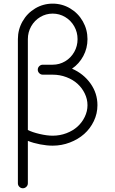

<svg xmlns="http://www.w3.org/2000/svg" viewBox="-20 -789 624 1040"><path d="M265.4 0Q233.6 0 197.4 -7Q161.1 -13.9 130.9 -25.9V203.9Q130.9 214.8 122.8 222.8Q114.7 230.7 103.8 230.7Q92.8 230.7 84.8 222.8Q76.9 214.8 76.9 203.9V-67.9V-72.5V-576.9Q76.9 -628.9 102.1 -673.2Q127.2 -717.5 170.7 -743.4Q214.1 -769.3 265.4 -769.3Q316.7 -769.3 360.1 -743.4Q403.6 -717.5 428.7 -673.2Q453.9 -628.9 453.9 -576.9Q453.9 -527.8 431.3 -485.6Q408.7 -443.4 370.1 -417Q431.9 -390.1 469.8 -337.3Q507.8 -284.4 507.8 -219.2Q507.8 -173.8 488.3 -133.1Q468.8 -92.3 435.9 -63.2Q403.1 -34.2 358.5 -17.1Q314 0 265.4 0ZM211.7 -438.5H265.4Q301.8 -438.5 332.8 -456.9Q363.8 -475.3 382 -507.2Q400.1 -539.1 400.1 -576.9Q400.1 -614.7 382 -646.6Q363.8 -678.5 332.8 -696.9Q301.8 -715.3 265.4 -715.3Q229 -715.3 198.1 -696.9Q167.2 -678.5 149 -646.6Q130.9 -614.7 130.9 -576.9V-85Q154.1 -72.8 194.2 -63.4Q234.4 -54 265.4 -54Q304.4 -54 339.7 -67.4Q375 -80.8 399.8 -103.3Q424.6 -125.7 439.2 -156.1Q453.9 -186.5 453.9 -219.2Q453.9 -252 439.2 -282.3Q424.6 -312.7 399.8 -335.2Q375 -357.7 339.7 -371.1Q304.4 -384.5 265.4 -384.5H211.7Q200.7 -384.5 192.6 -392.6Q184.6 -400.6 184.6 -411.6Q184.6 -422.6 192.6 -430.5Q200.7 -438.5 211.7 -438.5Z"/></svg>

Font: Tecnico
Style: Fino
Weight: 400
Version: Version 1.3